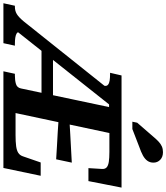

<svg xmlns="http://www.w3.org/2000/svg" viewBox="7 -1056 999 1154"><g transform="rotate(90 507.0 -479.5)"><path d="M-35 -69H-29Q-4 -69 15 -80.5Q34 -92 59 -122L446 -607Q449 -621 440 -628.5Q431 -636 415 -638.5Q399 -641 378 -641H368L384 -710H1058L1019 -511H941L946 -593Q947 -611 936.5 -620.5Q926 -630 903 -633.5Q880 -637 844 -637H730L610 -73H742Q783 -73 809 -76.5Q835 -80 849.5 -89.5Q864 -99 870 -117L907 -224H987L940 0H359L374 -69H385Q414 -69 435.5 -75.5Q457 -82 462 -105L574 -635H558L125 -89Q124 -84 132.5 -79Q141 -74 156.5 -71.5Q172 -69 194 -69H205L190 0H-50ZM245 -298H534L528 -229H207ZM657 -397Q699 -400 741 -402Q783 -404 825 -406.5Q867 -409 908 -411L888 -317Q847 -320 806 -322Q765 -324 724.5 -326.5Q684 -329 643 -332ZM753 -902Q768 -920 782 -933Q796 -946 811 -952.5Q826 -959 845 -959Q874 -959 891 -942.5Q908 -926 908 -902Q908 -881 897 -865.5Q886 -850 865 -838.5Q844 -827 812 -816L706 -775H662L668 -804Z"/></g></svg>

Font: Roboto Serif 20pt SemiBold
Style: Italic
Weight: 600
Italic angle: -10°
Version: Version 1.007